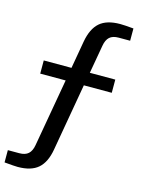

<svg xmlns="http://www.w3.org/2000/svg" viewBox="-134 -793 790 1071"><g transform="rotate(15 260.5 -258.0)"><path d="M77.1 201.2Q57.6 201.2 0 195.8V125H65.9Q100.1 125 118.2 108.6Q136.2 92.3 142.1 58.1L210.9 -334H64V-410.2H224.1L252 -569.8Q265.6 -646 305.9 -681.4Q346.2 -716.8 423.8 -716.8Q448.2 -716.8 501 -711.9V-641.1H435.1Q400.4 -641.1 382.6 -624.8Q364.7 -608.4 358.9 -574.2L330.1 -410.2H477.1V-334H315.9L248 55.2Q234.9 130.9 194.6 166Q154.3 201.2 77.1 201.2Z"/></g></svg>

Font: Creato Display Medium
Style: Regular
Weight: 500
Version: Version 1.000